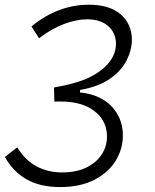

<svg xmlns="http://www.w3.org/2000/svg" viewBox="-41 -547 646 802"><path d="M209.5 234.4Q125.5 234.4 68.6 201.2Q11.7 168 -20.5 108.4L31.2 68.4Q64 123 112.3 148.2Q160.6 173.3 217.8 173.3Q278.3 173.3 320.8 152.3Q363.3 131.3 385.3 95.9Q407.2 60.5 405.8 18.1Q403.8 -44.9 352.1 -84Q300.3 -123 211.4 -123Q208 -123 201.9 -123Q195.8 -123 186 -122.6L184.6 -181.6Q235.4 -190.4 268.1 -200.2Q347.2 -221.7 395.3 -265.6Q443.4 -309.6 443.4 -364.3Q443.4 -408.7 411.4 -437.5Q379.4 -466.3 322.8 -466.3Q278.8 -466.3 227.1 -447Q175.3 -427.7 122.1 -387.2L90.3 -436.5Q146 -482.4 206.5 -504.9Q267.1 -527.3 329.1 -527.3Q417 -527.3 463.4 -486.8Q509.8 -446.3 509.8 -380.9Q509.8 -338.9 488.3 -295.7Q466.8 -252.4 419.4 -218.8Q372.1 -185.1 293.5 -171.4L293 -160.6L299.8 -160.2Q380.9 -149.9 425.5 -102.3Q470.2 -54.7 472.2 13.2Q473.6 72.3 443.4 122.6Q413.1 172.9 354 203.6Q294.9 234.4 209.5 234.4Z"/></svg>

Font: Cascadia Code PL Light
Style: Italic
Weight: 300
Italic angle: -10°
Monospace: yes
Designer: Aaron Bell
Foundry: Saja Typeworks
Version: Version 2404.023; ttfautohint (v1.8.4)